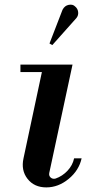

<svg xmlns="http://www.w3.org/2000/svg" viewBox="-20 -794 384 826"><path d="M81.1 -112.8 160.2 -483.9H67.9V-516.1H292L191.9 -49.8Q189.5 -37.6 198.2 -30Q207 -22.5 219.2 -25.9Q248.5 -36.1 270.5 -59.6Q292.5 -83 298.8 -112.8H331.1Q319.8 -61 275.4 -24.4Q231 12.2 179.2 12.2Q127.4 12.2 98.6 -24.4Q69.8 -61 81.1 -112.8ZM192.9 -606.9 249 -752Q258.3 -770 275.9 -773.2Q293.5 -776.4 303.2 -766.1Q314.5 -756.8 316.2 -742.4Q317.9 -728 309.1 -716.8L205.1 -600.1Z"/></svg>

Font: Fin Serif Display
Style: Italic
Weight: 400
Italic angle: -12°
Designer: J. Blake Harris
Version: Version 1.006;FEAKit 1.0